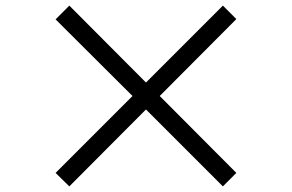

<svg xmlns="http://www.w3.org/2000/svg" viewBox="-20 -718 1040 684"><path d="M774 -54 822 -102 549 -376 822 -650 774 -698 500 -424 227 -698 178 -649 452 -376 178 -102 227 -54 500 -328Z"/></svg>

Font: Noto Sans JP
Style: Regular
Weight: 400
Designer: Ryoko NISHIZUKA  (kana, bopomofo & ideographs); Paul D. Hunt (Latin, Greek & Cyrillic); Sandoll Communications , Soo-you
Foundry: Adobe
Version: Version 2.002;hotconv 1.0.116;makeotfexe 2.5.65601